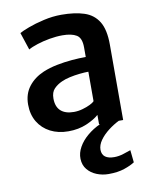

<svg xmlns="http://www.w3.org/2000/svg" viewBox="-90 -632 749 949"><g transform="rotate(-10 285.0 -158.0)"><path d="M219 8Q168 8 128.8 -12.2Q89.5 -32.5 67.2 -69.5Q45 -106.5 45 -156.5Q45 -209.5 73.5 -246.5Q102 -283.5 150 -304Q182.5 -317.5 220.2 -325Q258 -332.5 296 -335.8Q334 -339 366.5 -339L391 -308L366.5 -265Q347.5 -265 321.8 -262.2Q296 -259.5 271.5 -254Q247 -248.5 230 -240.5Q206.5 -230 190 -213Q173.5 -196 173.5 -164.5Q173.5 -123 196.5 -102.2Q219.5 -81.5 262 -81.5Q284 -81.5 306 -87.8Q328 -94 344.5 -102.2Q361 -110.5 366.5 -117L390.5 -90L373.5 -47Q351.5 -27 310.8 -9.5Q270 8 219 8ZM494.5 0H373.5V-83H366.5V-387.5Q366.5 -434.5 341.8 -449.5Q317 -464.5 271.5 -464.5Q240 -464.5 206.2 -458.5Q172.5 -452.5 143.8 -443.2Q115 -434 98 -424L69 -511.5Q82.5 -519.5 116.2 -532.2Q150 -545 194.8 -555.2Q239.5 -565.5 283.5 -565.5Q351 -565.5 398 -550Q445 -534.5 469.8 -494Q494.5 -453.5 494.5 -378.5ZM378 250.5Q346.5 250.5 318.5 239.2Q290.5 228 272.5 206.2Q254.5 184.5 253.5 152.5Q252.5 123 268.8 94Q285 65 313.8 40.8Q342.5 16.5 379 0L412 -15L472.5 0Q445 13.5 418.5 34Q392 54.5 375.2 78.2Q358.5 102 358.5 126Q359 150 374.8 161.5Q390.5 173 420 173Q443 173 466.8 165.2Q490.5 157.5 503.5 153L510 215Q490.5 228 457.5 239.2Q424.5 250.5 378 250.5Z"/></g></svg>

Font: Merriweather Sans Medium
Style: Regular
Weight: 500
Designer: Eben Sorkin
Foundry: Eben Sorkin
Version: Version 2.001